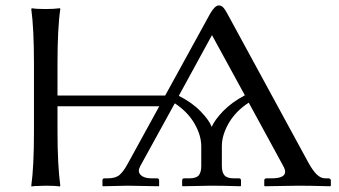

<svg xmlns="http://www.w3.org/2000/svg" viewBox="-20 -678 1238 701"><path d="M790 -71.8Q790 -48.8 799.6 -37.8Q809.1 -26.9 833 -26.9H852.1Q859.9 -26.9 859.9 -19V0L857.9 2Q790 0 751 0L647 2L645 0V-19Q645 -26.9 652.8 -26.9H671.9Q696.3 -26.9 705.6 -37.8Q714.8 -48.8 714.8 -71.8V-144Q714.8 -184.1 689.9 -227.1Q665 -270 618.2 -300.8L492.2 -71.8Q486.8 -61 486.8 -55.2Q486.8 -42.5 499.3 -34.7Q511.7 -26.9 534.2 -26.9H553.2Q561 -26.9 561 -19V0L560.1 2Q469.7 0 445.8 0L356 2L354 0V-19Q354 -26.9 361.8 -26.9H374Q402.3 -26.9 417 -39.8Q431.6 -52.7 446.8 -81.1L561.5 -290H189.9V-200.2Q189.9 -75.2 200.2 0L198.2 2.9Q181.2 0 147 0Q131.3 0 118.2 1Q105.5 1 100.6 2L95.2 2.9L94.2 0Q104 -67.9 104 -200.2V-444.8Q104 -573.7 94.2 -645L96.2 -647.9Q112.8 -645 147 -645Q162.6 -645 175.5 -645.8Q188.5 -646.5 193.8 -647.5L199.2 -647.9L200.2 -645Q189.9 -575.2 189.9 -444.8V-329.1H583L747.1 -627.9Q764.6 -658.2 778.8 -658.2Q787.6 -658.2 794.4 -651.4Q801.3 -644.5 810.1 -627.9L1105 -85.9Q1122.1 -54.7 1136.7 -40.8Q1151.4 -26.9 1167 -26.9H1179.2Q1182.6 -26.9 1185.3 -24.7Q1188 -22.5 1188 -19V0L1185.1 2Q1108.9 0 1069.8 0L946.8 2L944.8 0V-19Q944.8 -26.9 953.1 -26.9H971.2Q1021 -26.9 1021 -50.8Q1021 -59.6 1014.2 -71.8L888.2 -303.2Q840.8 -272.5 815.4 -228.8Q790 -185.1 790 -144ZM874 -330.1 753.9 -549.8 632.8 -328.1Q680.7 -304.2 712.4 -271.5Q744.1 -238.8 752.9 -214.8Q764.2 -240.7 794.9 -272.5Q825.7 -304.2 874 -330.1Z"/></svg>

Font: Linux Biolinum
Style: Regular
Weight: 400
Designer: Philipp H. Poll
Foundry: Philipp H. Poll
Version: Version 0.6.4